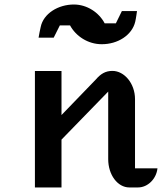

<svg xmlns="http://www.w3.org/2000/svg" viewBox="-20 -823 724 843"><path d="M133.3 0H250V-210L455.1 -420.9V-124C455.1 -55.7 496.1 0 547.9 0H585.9C628.9 0 666.5 -37.6 671.4 -84H572.8V-387.7C572.8 -456.5 525.9 -511.7 473.6 -511.7C442.4 -511.7 421.4 -498 400.9 -474.1L250 -317.9V-511.2H133.3ZM149.4 -657.7H215.8L242.7 -711.4H287.6C313.5 -663.6 366.7 -628.9 426.3 -628.9C496.1 -628.4 559.6 -668 573.7 -727.5C577.1 -741.2 581.5 -774.4 581.5 -774.4H515.1L488.8 -720.7H439.5C414.1 -769 361.8 -802.7 305.7 -803.2C234.9 -803.7 170.4 -762.7 158.7 -704.6C154.8 -686.5 152.3 -676.3 149.4 -657.7Z"/></svg>

Font: Atomic Age
Style: Regular
Weight: 400
Designer: James Grieshaber
Foundry: James Grieshaber
Version: Version 1.002